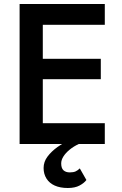

<svg xmlns="http://www.w3.org/2000/svg" viewBox="-20 -720 611 960"><path d="M151 0H504V-104H151ZM151 -596H504V-700H151ZM151 -324H484V-426H151ZM78 -700V0H194V-700ZM379 122Q369 132 358 137Q347 142 329 142Q309 142 297.5 131.5Q286 121 286 97Q286 80 297 62.5Q308 45 328 28.5Q348 12 374 0L333 -25Q298 -7 267.5 15Q237 37 217.5 63Q198 89 198 120Q198 150 212.5 173Q227 196 254 208Q281 220 319 220Q355 220 378 207.5Q401 195 412 180Z"/></svg>

Font: Jost Medium
Style: Regular
Weight: 500
Version: Version 3.710